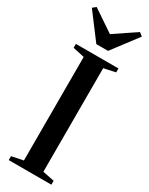

<svg xmlns="http://www.w3.org/2000/svg" viewBox="-250 -1020 823 1063"><g transform="rotate(30 161.0 -489.0)"><path d="M98.5 -40V-702L25 -718V-743H297V-718L223 -702V-40L297 -25V0H24.5V-25ZM123.5 -798.5 1.5 -960.5 22.5 -977.5 161 -884 299.5 -977.5 321 -960.5 198.5 -798.5Z"/></g></svg>

Font: Merriweather 120pt SemiBold
Style: Regular
Weight: 600
Version: Version 2.100